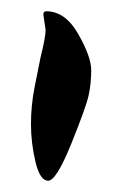

<svg xmlns="http://www.w3.org/2000/svg" viewBox="-20 -272 230 341"><path d="M57 -246Q57 -252 62 -252Q96 -252 119 -211.5Q142 -171 142 -147.5Q142 -124 137.5 -103Q133 -82 106.5 -16.5Q80 49 65.5 49Q51 49 43 15.5Q35 -18 35 -51.5Q35 -85 41.5 -117.5Q48 -150 52 -170Q61 -206 61 -219Z"/></svg>

Font: Ma Shan Zheng
Style: Regular
Weight: 400
Designer: ZhongQi
Foundry: ZhongQi
Version: Version 2.001